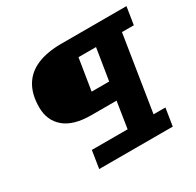

<svg xmlns="http://www.w3.org/2000/svg" viewBox="-130 -731 898 878"><g transform="rotate(-30 318.5 -291.5)"><path d="M156.2 0 170.7 -92.6H359.6L381.3 -231.3H248.6Q154.4 -231.3 107 -271.7Q59.5 -312.2 59.5 -381Q59.5 -449 86.5 -494Q113.4 -539 165.6 -561Q217.8 -583 293.6 -583H636.6L622.1 -490.4H559.5L496.6 -92.6H559.2L544.6 0ZM303.2 -323.9H395.8L422.5 -490.4H329.9Z"/></g></svg>

Font: Rokkitt SemiBold
Style: Italic
Weight: 600
Italic angle: -9°
Designer: Vernon Adams
Foundry: Vernon Adams
Version: Version 3.103